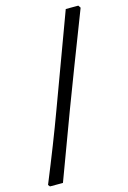

<svg xmlns="http://www.w3.org/2000/svg" viewBox="-134 -733 603 901"><g transform="rotate(-15 167.5 -282.5)"><path d="M177 -215 56 110H-7L-14 101Q61 -82 114 -226L280 -675H341L349 -663Q235 -369 177 -215Z"/></g></svg>

Font: Alegreya Medium
Style: Italic
Weight: 500
Italic angle: -7°
Designer: Juan Pablo del Peral
Foundry: Huerta Tipografica
Version: Version 2.008; ttfautohint (v1.8)